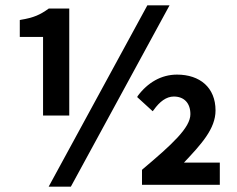

<svg xmlns="http://www.w3.org/2000/svg" viewBox="-20 -686 887 718"><path d="M239 -254V-654H162L161 -653C130 -631 107 -620 58 -612L54 -611V-548H141V-254ZM614 -666H531L162 12H245ZM802 5V-78H668C732 -146 786 -204 786 -273C786 -359 727 -407 642 -407C583 -407 532 -377 495 -327L493 -323L551 -270L555 -275C577 -306 602 -325 630 -325C668 -325 692 -301 692 -259C692 -209 625 -147 512 -52L511 -50V5Z"/></svg>

Font: Falling Sky
Style: Med
Weight: 500
Designer: Paul D. Hunt
Foundry: Adobe Systems Incorporated
Version: Version 1.02